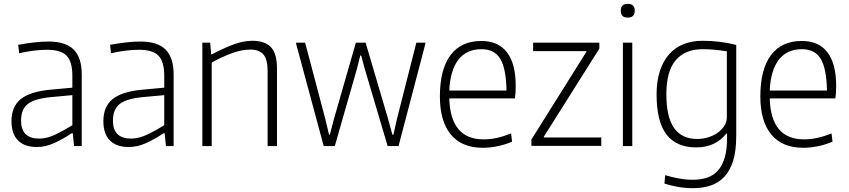

<svg xmlns="http://www.w3.org/2000/svg" viewBox="-20 -763 4434 1003"><path d="M173 5Q108 5 74 -29.5Q40 -64 40 -130Q40 -206 88 -245Q136 -284 239 -294L358 -305V-367Q358 -441 328 -472Q298 -503 225 -503Q162 -503 80 -485L75 -529Q120 -537 159 -541.5Q198 -546 233 -546Q323 -546 365 -504Q407 -462 407 -374V0H367L360 -67H355Q308 -36 263 -15.5Q218 5 173 5ZM185 -39Q226 -39 271.5 -61Q317 -83 358 -109V-266L249 -256Q161 -248 125.5 -220Q90 -192 90 -133Q90 -39 185 -39Z M653 5Q588 5 554 -29.5Q520 -64 520 -130Q520 -206 568 -245Q616 -284 719 -294L838 -305V-367Q838 -441 808 -472Q778 -503 705 -503Q642 -503 560 -485L555 -529Q600 -537 639 -541.5Q678 -546 713 -546Q803 -546 845 -504Q887 -462 887 -374V0H847L840 -67H835Q788 -36 743 -15.5Q698 5 653 5ZM665 -39Q706 -39 751.5 -61Q797 -83 838 -109V-266L729 -256Q641 -248 605.5 -220Q570 -192 570 -133Q570 -39 665 -39Z M1037 -540H1078L1083 -479H1087Q1157 -516 1206 -533Q1255 -550 1298 -550Q1364 -550 1395.5 -516.5Q1427 -483 1427 -405V0H1378V-392Q1378 -453 1356 -478.5Q1334 -504 1287 -504Q1245 -504 1194 -486Q1143 -468 1086 -436V0H1037Z M1527 -534V-540H1574L1679 -143L1699 -59H1703L1725 -143L1839 -540H1890L2007 -143L2030 -59H2035L2054 -143L2155 -540H2202V-534L2062 0H2005L1885 -405L1867 -473H1862L1845 -405L1729 0H1671Z M2502 9Q2393 9 2335.5 -60Q2278 -129 2278 -259Q2278 -401 2333.5 -475Q2389 -549 2495 -549Q2583 -549 2628.5 -489.5Q2674 -430 2674 -315Q2674 -272 2670 -249H2327Q2333 -35 2506 -35Q2541 -35 2575.5 -42.5Q2610 -50 2650 -66L2655 -23Q2621 -8 2580.5 0.5Q2540 9 2502 9ZM2495 -506Q2417 -506 2374.5 -451Q2332 -396 2327 -290H2626Q2624 -405 2593.5 -455.5Q2563 -506 2495 -506Z M2756 -34 3043 -492V-496H2765V-540H3111V-509L2821 -49V-45H3121V-1H2756Z M3259 -671Q3223 -671 3223 -707Q3223 -743 3259 -743Q3296 -743 3296 -707Q3296 -671 3259 -671ZM3234 -540H3283V0H3234Z M3600 220Q3561 220 3523 213.5Q3485 207 3451 196L3455 152Q3491 163 3527 169.5Q3563 176 3599 176Q3641 176 3674 165Q3707 154 3730 128.5Q3753 103 3765.5 61.5Q3778 20 3778 -40V-65H3774Q3747 -30 3707.5 -11.5Q3668 7 3617 7Q3514 7 3462 -60Q3410 -127 3410 -270Q3410 -339 3427 -391.5Q3444 -444 3475.5 -479.5Q3507 -515 3551 -532.5Q3595 -550 3650 -550Q3695 -550 3740 -544.5Q3785 -539 3826 -528V-52Q3826 26 3809.5 78Q3793 130 3763 161.5Q3733 193 3691.5 206.5Q3650 220 3600 220ZM3622 -37Q3651 -37 3679 -45.5Q3707 -54 3728.5 -69Q3750 -84 3763.5 -105Q3777 -126 3777 -151V-495Q3745 -500 3714 -503Q3683 -506 3650 -506Q3559 -506 3510 -448.5Q3461 -391 3461 -271Q3461 -151 3501.5 -94Q3542 -37 3622 -37Z M4176 9Q4067 9 4009.5 -60Q3952 -129 3952 -259Q3952 -401 4007.5 -475Q4063 -549 4169 -549Q4257 -549 4302.5 -489.5Q4348 -430 4348 -315Q4348 -272 4344 -249H4001Q4007 -35 4180 -35Q4215 -35 4249.5 -42.5Q4284 -50 4324 -66L4329 -23Q4295 -8 4254.5 0.5Q4214 9 4176 9ZM4169 -506Q4091 -506 4048.5 -451Q4006 -396 4001 -290H4300Q4298 -405 4267.5 -455.5Q4237 -506 4169 -506Z"/></svg>

Font: Encode Sans Narrow
Style: ExtraLight
Weight: 200
Designer: Pablo Impallari, Andres Torresi
Foundry: Pablo Impallari, Andres Torresi
Version: Version 1.000; ttfautohint (v1.00) -l 8 -r 50 -G 200 -x 14 -